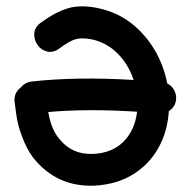

<svg xmlns="http://www.w3.org/2000/svg" viewBox="-20 -580 599 605"><path d="M278 5Q349 1 400 -31Q451 -63 479.5 -114.5Q508 -166 512 -230Q533 -243 535 -268Q536 -283 528.5 -296.5Q521 -310 507 -317Q496 -374 467 -423Q438 -472 394 -506.5Q350 -541 291 -554Q235 -566 194.5 -554Q154 -542 108 -508Q89 -494 88 -474Q87 -454 98.5 -438Q110 -422 129 -417.5Q148 -413 168 -428Q199 -451 218.5 -456.5Q238 -462 269 -456Q316 -446 350.5 -411.5Q385 -377 401 -328Q222 -339 78 -323Q58 -320 45 -304Q23 -287 26 -259Q29 -235 31.5 -218Q34 -201 38 -185Q42 -169 51 -146Q64 -111 84 -84Q158 10 278 5ZM274 -95Q205 -92 164 -146Q141 -175 132 -227Q256 -238 412 -228Q405 -170 369.5 -134Q334 -98 274 -95Z"/></svg>

Font: Balsamiq Sans
Style: Regular
Weight: 400
Designer: Michael Angeles
Foundry: Balsamiq SRL
Version: Version 1.020; ttfautohint (v1.8.4.7-5d5b);gftools[0.9.26]